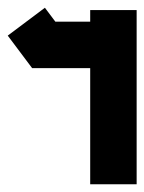

<svg xmlns="http://www.w3.org/2000/svg" viewBox="-53 -476 373 496"><path d="M63 -456 90 -420H180V-450H300V0H180V-300H30L-33 -384Z"/></svg>

Font: SOV_raksil
Style: bold
Weight: 700
Version: Version 1.00